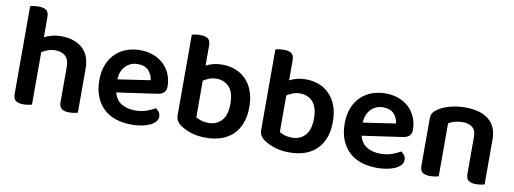

<svg xmlns="http://www.w3.org/2000/svg" viewBox="-56 -966 3456 1290"><g transform="rotate(10 1672.0 -321.5)"><path d="M192 -1Q183 1 168 4Q153 7 134 7Q99 7 82 -6Q65 -19 65 -52V-650Q73 -653 88.5 -655.5Q104 -658 123 -658Q158 -658 175 -645Q192 -632 192 -599V-461Q214 -472 242.5 -480Q271 -488 306 -488Q397 -488 451 -441Q505 -394 505 -299V-1Q497 1 481.5 4Q466 7 448 7Q412 7 395 -6Q378 -19 378 -52V-293Q378 -343 352 -365.5Q326 -388 284 -388Q257 -388 234 -379.5Q211 -371 192 -359V-1Z M735 -180Q749 -129 787 -106Q825 -83 881 -83Q923 -83 958.5 -95.5Q994 -108 1016 -122Q1030 -114 1039 -100Q1048 -86 1048 -70Q1048 -50 1034.5 -34.5Q1021 -19 997.5 -8Q974 3 942 9Q910 15 873 15Q814 15 765.5 -1Q717 -17 682.5 -49.5Q648 -82 628.5 -130Q609 -178 609 -242Q609 -304 628 -350Q647 -396 679.5 -427Q712 -458 755 -473Q798 -488 846 -488Q895 -488 936 -472.5Q977 -457 1006 -429.5Q1035 -402 1051.5 -363.5Q1068 -325 1068 -280Q1068 -252 1053.5 -238Q1039 -224 1013 -220ZM846 -393Q797 -393 764 -360.5Q731 -328 727 -268L949 -301Q945 -338 920 -365.5Q895 -393 846 -393Z M1405 -488Q1453 -488 1494.5 -472.5Q1536 -457 1567 -425.5Q1598 -394 1615.5 -347.5Q1633 -301 1633 -238Q1633 -175 1615 -128Q1597 -81 1564 -49Q1531 -17 1484.5 -1Q1438 15 1381 15Q1323 15 1280 1Q1237 -13 1209 -32Q1188 -46 1178 -62.5Q1168 -79 1168 -102V-650Q1176 -653 1191.5 -655.5Q1207 -658 1226 -658Q1261 -658 1278 -645Q1295 -632 1295 -599V-462Q1316 -473 1343.5 -480.5Q1371 -488 1405 -488ZM1383 -388Q1356 -388 1333.5 -379Q1311 -370 1294 -359V-109Q1307 -101 1329 -93.5Q1351 -86 1380 -86Q1436 -86 1470 -123.5Q1504 -161 1504 -238Q1504 -316 1470.5 -352Q1437 -388 1383 -388Z M1975 -488Q2023 -488 2064.5 -472.5Q2106 -457 2137 -425.5Q2168 -394 2185.5 -347.5Q2203 -301 2203 -238Q2203 -175 2185 -128Q2167 -81 2134 -49Q2101 -17 2054.5 -1Q2008 15 1951 15Q1893 15 1850 1Q1807 -13 1779 -32Q1758 -46 1748 -62.5Q1738 -79 1738 -102V-650Q1746 -653 1761.5 -655.5Q1777 -658 1796 -658Q1831 -658 1848 -645Q1865 -632 1865 -599V-462Q1886 -473 1913.5 -480.5Q1941 -488 1975 -488ZM1953 -388Q1926 -388 1903.5 -379Q1881 -370 1864 -359V-109Q1877 -101 1899 -93.5Q1921 -86 1950 -86Q2006 -86 2040 -123.5Q2074 -161 2074 -238Q2074 -316 2040.5 -352Q2007 -388 1953 -388Z M2409 -180Q2423 -129 2461 -106Q2499 -83 2555 -83Q2597 -83 2632.5 -95.5Q2668 -108 2690 -122Q2704 -114 2713 -100Q2722 -86 2722 -70Q2722 -50 2708.5 -34.5Q2695 -19 2671.5 -8Q2648 3 2616 9Q2584 15 2547 15Q2488 15 2439.5 -1Q2391 -17 2356.5 -49.5Q2322 -82 2302.5 -130Q2283 -178 2283 -242Q2283 -304 2302 -350Q2321 -396 2353.5 -427Q2386 -458 2429 -473Q2472 -488 2520 -488Q2569 -488 2610 -472.5Q2651 -457 2680 -429.5Q2709 -402 2725.5 -363.5Q2742 -325 2742 -280Q2742 -252 2727.5 -238Q2713 -224 2687 -220ZM2520 -393Q2471 -393 2438 -360.5Q2405 -328 2401 -268L2623 -301Q2619 -338 2594 -365.5Q2569 -393 2520 -393Z M3154 -305Q3154 -348 3129.5 -368Q3105 -388 3063 -388Q3034 -388 3009.5 -381Q2985 -374 2967 -363V-1Q2958 1 2943 4Q2928 7 2909 7Q2874 7 2857 -6Q2840 -19 2840 -52V-373Q2840 -397 2850 -412Q2860 -427 2881 -441Q2910 -461 2958 -474.5Q3006 -488 3064 -488Q3167 -488 3223.5 -442.5Q3280 -397 3280 -309V-1Q3272 1 3256.5 4Q3241 7 3223 7Q3187 7 3170.5 -6Q3154 -19 3154 -52V-305Z"/></g></svg>

Font: Baloo Bhaina 2 SemiBold
Style: Regular
Weight: 600
Designer: Yesha Goshar, Manish Minz, Shuchita Grover and Ek Type
Foundry: Ek Type
Version: Version 1.640;hotconv 1.0.111;makeotfexe 2.5.65597; ttfautoh